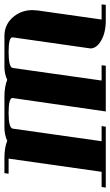

<svg xmlns="http://www.w3.org/2000/svg" viewBox="166 -667 501 873"><g transform="rotate(-90 416.5 -230.5)"><path d="M0 0 2.9 -19H71.8L131.8 -441.9H63L65.9 -460.9H134.8Q181.2 -460.9 212.9 -448.2Q240.2 -460.9 273.9 -460.9H412.1Q458.5 -460.9 490.2 -448.2Q517.6 -460.9 549.8 -460.9H689Q745.1 -460.9 779.8 -416Q807.1 -379.9 807.1 -333Q807.1 -325.7 805.2 -308.1L764.2 -19H833L831.1 0H761.2Q703.1 0 667 -22Q632.8 -42.5 632.8 -69.8Q632.8 -70.8 633.3 -73.5Q633.8 -76.2 633.8 -77.1L683.1 -422.9Q686 -441.9 617.2 -441.9Q546.9 -441.9 543.9 -422.9L486.8 -19H556.2L554.2 0H346.2L407.2 -422.9Q410.2 -441.9 339.8 -441.9Q271 -441.9 268.1 -422.9L210.9 -19H279.8L276.9 0Z"/></g></svg>

Font: Hjet
Style: Italic
Weight: 400
Designer: T. Christopher White
Version: Version 1.2